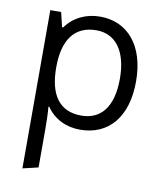

<svg xmlns="http://www.w3.org/2000/svg" viewBox="-87 -616 783 926"><g transform="rotate(10 304.5 -153.0)"><path d="M86 240 162 222V39C162 -2 161 -42 158 -75H162C200 -20 259 8 327 8C465 8 553 -92 553 -268C553 -444 463 -546 329 -546C263 -546 201 -519 162 -464H156L139 -535H86ZM321 -60C214 -60 162 -133 162 -268V-269C162 -404 216 -478 323 -478C416 -478 474 -403 474 -267C474 -128 416 -60 321 -60Z"/></g></svg>

Font: Frost Regular
Style: Regular
Weight: 400
Designer: Lee Frost
Foundry: Lee Frost for Ice Communication Norge AS
Version: Version 2.011;hotconv 1.0.107;makeotfexe 2.5.65593